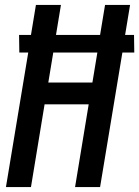

<svg xmlns="http://www.w3.org/2000/svg" viewBox="-20 -755 562 775"><path d="M4 0 94 -543H58L57 -614H105L125 -735H226L206 -614H384L404 -735H505L485 -614H521L522 -543H474L384 0H283L338 -334H160L105 0ZM175 -422H353L373 -543H195Z"/></svg>

Font: Iosevka Term Curly Semibold
Style: Italic
Weight: 600
Italic angle: -9°
Designer: Belleve Invis
Foundry: Belleve Invis
Version: Version 32.3.0